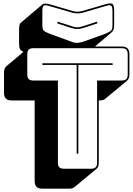

<svg xmlns="http://www.w3.org/2000/svg" viewBox="-20 -1008 796 1147"><path d="M395 119H233Q209 119 198 108Q187 97 187 73V-408H50Q26 -408 15 -419Q4 -430 4 -454V-575Q4 -588 7.5 -597Q11 -606 18 -612L120 -698Q104 -705 99 -715.5Q94 -726 94 -751V-832Q94 -849 96.5 -859Q99 -869 105 -873L234 -982Q239 -986 249.5 -986.5Q260 -987 278 -982L415 -942Q431 -938 443 -938Q455 -938 471 -942L608 -982Q641 -992 651.5 -984.5Q662 -977 662 -941V-860Q662 -841 658 -831Q654 -821 646 -814L547 -730H707Q731 -730 742 -719Q753 -708 753 -684V-563Q753 -550 749.5 -541Q746 -532 739 -526L609 -418Q605 -414 596.5 -411Q588 -408 578 -408H570V-36Q570 -23 566.5 -14Q563 -5 556 1L426 109Q422 113 413.5 116Q405 119 395 119ZM474 -932Q457 -928 443 -928Q429 -928 412 -932L275 -972Q249 -980 241 -974Q233 -968 233 -941V-860Q233 -833 241.5 -825Q250 -817 275 -807L412 -757Q419 -754 427 -753Q435 -752 444 -752Q453 -753 463.5 -755Q474 -757 483 -761L611 -807Q635 -817 643.5 -825Q652 -833 652 -860V-941Q652 -968 644 -974Q636 -980 611 -972ZM323 -879 410 -851Q417 -849 424.5 -847Q432 -845 442 -845Q452 -845 459.5 -847Q467 -849 474 -851L561 -879V-868L478 -841Q469 -839 461 -837Q453 -835 442 -835Q431 -835 423 -837Q415 -839 406 -841L323 -868ZM524 0Q543 0 551.5 -8.5Q560 -17 560 -36V-527H707Q726 -527 734.5 -535.5Q743 -544 743 -563V-684Q743 -703 734.5 -711.5Q726 -720 707 -720H179Q160 -720 151.5 -711.5Q143 -703 143 -684V-563Q143 -544 151.5 -535.5Q160 -527 179 -527H326V-36Q326 -17 334.5 -8.5Q343 0 362 0ZM438 -90V-620H233V-630H653V-620H448V-90Z"/></svg>

Font: Bungee Shade
Style: Regular
Weight: 400
Designer: David Jonathan Ross
Foundry: David Jonathan Ross
Version: Version 1.000;PS 1.0;hotconv 1.0.72;makeotf.lib2.5.5900